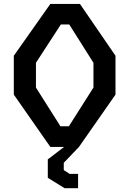

<svg xmlns="http://www.w3.org/2000/svg" viewBox="-20 -750 660 980"><path d="M237 0H307L224 63.5V157.5L309.5 210.5H378.5V137.5H335L305.5 118V81L383 0L569.5 -267V-465.5L388 -730H237L50.5 -465.5V-267ZM163.5 -303V-429.5L290.5 -625H333.5L457 -429.5V-303L331.5 -105.5H288.5Z"/></svg>

Font: Monaspace Krypton Medium
Style: Regular
Weight: 500
Designer: Riley Cran & the Lettermatic Team
Foundry: Lettermatic
Version: Version 1.101 (Monaspace Krypton)